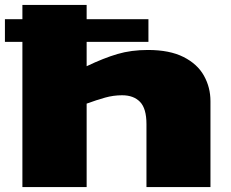

<svg xmlns="http://www.w3.org/2000/svg" viewBox="-27 -760 939 780"><path d="M64 0V-590H-7V-682H64V-740H325V-682H576V-590H325V-491Q394 -524 450 -540.5Q506 -557 574 -557Q662 -557 718.5 -528.5Q775 -500 801.5 -452.5Q828 -405 828 -349V0H568V-256Q568 -319 542 -346Q516 -373 469 -373Q434 -373 400 -363.5Q366 -354 325 -339V0Z"/></svg>

Font: Georama ExtraExtended ExtraBold
Style: Regular
Weight: 800
Width: 8
Designer: Jean-Baptiste Levee
Foundry: Production Type
Version: Version 1.000